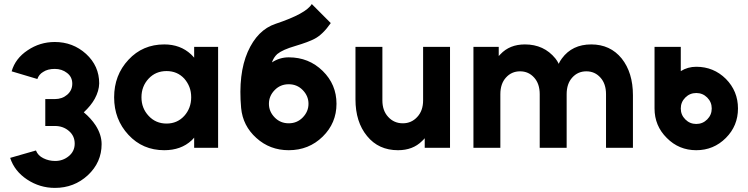

<svg xmlns="http://www.w3.org/2000/svg" viewBox="-20 -732 3706 951"><path d="M251.3 -524Q177.7 -524 117 -483Q56 -442.7 37.7 -378.7L165 -340.7Q172.7 -363.3 193.7 -375.7Q216 -390.7 251.3 -390.7Q286.3 -390.7 311.7 -371Q338 -351.3 338 -317.7Q338 -284.3 312.7 -262.7Q287.7 -241.3 252 -241.3H204.3V-108H252Q293 -108 321.7 -83Q350 -58.7 350 -20.7Q350 17.3 320.7 41.3Q291.7 65.3 253.3 65.3Q221.7 65.3 194.7 51.7Q168 38.7 158 13.3L30.3 50Q51.7 115.7 114 157Q177 198.7 252 198.7Q347 198.7 415 136Q483.3 72.3 483.3 -18Q483.3 -64.7 453.7 -111Q431 -145.7 395 -175.7Q430.7 -209 449.3 -242.7Q470.7 -282 471.3 -319Q471.3 -405.3 406.3 -465Q341 -524 251.3 -524Z M941.7 -500V-446.3Q937.7 -450.3 934.2 -454.7Q930.7 -459 926.3 -462.7Q873.3 -512 793.7 -512Q686.7 -512 616.3 -436Q545.3 -360 545.3 -250Q545.3 -140.3 616.3 -64Q686.7 12 793.7 12Q876.7 12 929 -36.7Q932.7 -39.7 935.5 -43.3Q938.3 -47 941.7 -50.3V0H1060.3V-500ZM805 -380Q858 -380 892.7 -342.7Q909.3 -323.7 918.2 -300.8Q927 -278 927 -250Q927 -223 918.2 -199.7Q909.3 -176.3 892.7 -158Q858 -120 805 -120Q751.3 -120 716.3 -158Q680.7 -195.7 680.7 -250Q680.7 -304.7 716.3 -342.7Q751.3 -380 805 -380Z M1524.3 -712Q1496 -664.3 1345 -614Q1255 -584 1207 -475Q1159.3 -365.7 1174.3 -197.3Q1182.7 -108.7 1249.7 -48.7Q1316.7 12 1410 12Q1509.7 12 1578.3 -55.3Q1646.7 -122.3 1646.7 -218Q1646.7 -313.7 1578.3 -380.7Q1509.7 -448 1410 -448Q1365.3 -448 1327 -423Q1335 -447.3 1353.3 -464.3Q1366.7 -475.3 1388.8 -485.2Q1411 -495 1442.7 -504.3Q1508.7 -524 1539 -540.3Q1579 -561.3 1618.3 -617.7ZM1410 -314.7Q1451.3 -314.7 1479.3 -286Q1508 -256.7 1508 -218Q1508 -179.3 1479.3 -150Q1451.3 -121.3 1410 -121.3Q1368.7 -121.3 1340.7 -150Q1312 -179.3 1312 -218Q1312 -256.7 1340.7 -286Q1368.7 -314.7 1410 -314.7Z M1740.7 -500V-240Q1740.7 -127.7 1798 -58.3Q1855 12 1951.3 12Q2025 12 2070.3 -33.3Q2073.7 -36.3 2077 -39.8Q2080.3 -43.3 2083.7 -47.3V0H2209V-500H2075.7V-234.7Q2075.7 -183.7 2046.7 -152.7Q2018 -121.3 1975.3 -121.3Q1931.7 -121.3 1903 -152.7Q1874 -183.7 1874 -234.7V-500Z M3115 0V-260Q3115 -372.3 3059.3 -442.3Q3002.7 -512 2908.3 -512Q2814.3 -512 2763.3 -442.7Q2759 -436.7 2754.8 -430.2Q2750.7 -423.7 2747.7 -415.7Q2740.3 -430.7 2731 -442.3Q2674.3 -512 2580 -512Q2504.3 -512 2458.7 -463.3Q2457 -461.3 2454.7 -459.2Q2452.3 -457 2450.3 -454.3V-500H2325V0H2458.3V-265.3Q2458.3 -317.3 2486 -347.7Q2513.7 -378.7 2556 -378.7Q2598 -378.7 2625.7 -347.7Q2653.3 -317.3 2653.3 -265.3V0H2786.7V-265.3Q2786.7 -317.3 2814.3 -347.7Q2842 -378.7 2884.3 -378.7Q2926.3 -378.7 2954 -347.7Q2981.7 -317.3 2981.7 -265.3V0Z M3428.7 -271.3Q3460.4 -271.3 3482.9 -248.9Q3505.3 -226.4 3505.3 -194.7Q3505.3 -162.9 3482.9 -140.5Q3460.4 -118 3428.7 -118Q3396.9 -118 3374.5 -140.5Q3352 -162.9 3352 -194.7Q3352 -226.4 3374.5 -248.9Q3396.9 -271.3 3428.7 -271.3ZM3428.7 -401.3Q3386.3 -401.3 3352 -379.7V-500H3222V-194.7Q3222 -108.7 3282.7 -48.7Q3342.7 12 3428.7 12Q3514.7 12 3575.3 -48.7Q3635.3 -108.7 3635.3 -194.7Q3635.3 -280.7 3575.3 -341.3Q3514.7 -401.3 3428.7 -401.3Z"/></svg>

Font: Unageo Variable
Style: Regular
Weight: 300
Designer: Richard Sepsi
Foundry: Richard Sepsi
Version: Version 2.200